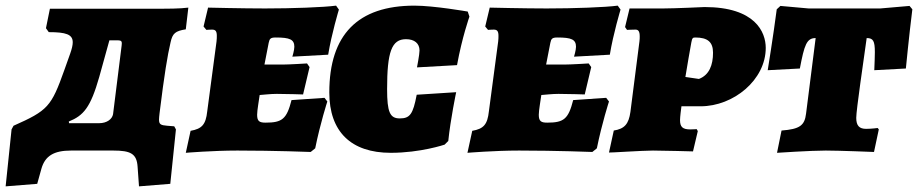

<svg xmlns="http://www.w3.org/2000/svg" viewBox="-72 -534 3256 681"><path d="M533 -384C540 -416 550 -424 587 -430L596 -507C563 -503 532 -503 454 -503H105L91 -434L101 -420C162 -420 186 -412 186 -384C186 -374 183 -361 177 -344L156 -285C110 -156 98 -142 -24 -88L-31 -75L-52 127L60 118L75 64C88 19 119 0 180 0H330C391 0 413 11 416 57L421 127L532 118L552 -75L546 -86L521 -88C499 -90 492 -92 492 -110C492 -116 493 -123 494 -133C511 -271 522 -337 533 -384ZM358 -361 329 -129C326 -112 308 -97 279 -97H173L172 -103C224 -124 249 -152 280 -261L316 -391H336C355 -391 360 -391 360 -380C360 -376 359 -369 358 -361Z M840 -127C840 -143 847 -181 849 -197C864 -198 887 -201 910 -201C945 -201 1003 -199 1003 -199L1026 -296L1017 -309C1017 -309 953 -305 930 -305H866L881 -382C884 -397 888 -401 906 -401C956 -401 972 -394 972 -368C972 -356 965 -333 965 -333L1092 -340C1104 -414 1130 -500 1130 -500L1120 -514C1075 -508 964 -504 868 -504C790 -504 666 -507 666 -507L650 -440L660 -428C660 -428 671 -429 680 -429C692 -429 697 -424 697 -407C697 -402 697 -395 696 -387L663 -139C658 -92 644 -77 604 -70L587 8C587 8 682 0 770 0C903 0 1030 5 1030 5L1046 -8C1064 -97 1089 -174 1089 -174L1079 -187L962 -179C945 -112 929 -99 870 -99C848 -99 840 -104 840 -127Z M1314 8C1420 8 1505 -21 1505 -21L1518 -34C1526 -112 1546 -207 1546 -207L1406 -198C1393 -129 1382 -114 1346 -114C1311 -114 1301 -136 1301 -218C1301 -350 1317 -395 1368 -395C1398 -395 1416 -380 1416 -355C1416 -341 1407 -295 1407 -295L1549 -303C1567 -402 1593 -475 1593 -475L1587 -493C1587 -493 1467 -514 1398 -514C1197 -514 1096 -411 1096 -206C1096 -67 1173 8 1314 8Z M1839 -127C1839 -143 1846 -181 1848 -197C1863 -198 1886 -201 1909 -201C1944 -201 2002 -199 2002 -199L2025 -296L2016 -309C2016 -309 1952 -305 1929 -305H1865L1880 -382C1883 -397 1887 -401 1905 -401C1955 -401 1971 -394 1971 -368C1971 -356 1964 -333 1964 -333L2091 -340C2103 -414 2129 -500 2129 -500L2119 -514C2074 -508 1963 -504 1867 -504C1789 -504 1665 -507 1665 -507L1649 -440L1659 -428C1659 -428 1670 -429 1679 -429C1691 -429 1696 -424 1696 -407C1696 -402 1696 -395 1695 -387L1662 -139C1657 -92 1643 -77 1603 -70L1586 8C1586 8 1681 0 1769 0C1902 0 2029 5 2029 5L2045 -8C2063 -97 2088 -174 2088 -174L2078 -187L1961 -179C1944 -112 1928 -99 1869 -99C1847 -99 1839 -104 1839 -127Z M2161 -504 2145 -438 2152 -428C2152 -428 2169 -429 2182 -429C2192 -429 2197 -423 2197 -405C2197 -400 2197 -394 2196 -387L2164 -137C2158 -94 2143 -77 2105 -71L2088 7C2088 8 2208 0 2244 0C2280 0 2386 3 2386 3L2403 -69C2402 -72 2400 -73 2399 -76C2399 -76 2386 -75 2376 -75C2349 -75 2340 -84 2340 -108C2340 -115 2341 -123 2342 -133L2345 -157H2413C2530 -157 2644 -251 2644 -364C2644 -420 2607 -509 2427 -509C2427 -509 2320 -504 2281 -504ZM2407 -254 2359 -261C2366 -306 2374 -348 2380 -383C2383 -399 2385 -401 2394 -401C2438 -401 2457 -385 2457 -347C2457 -304 2444 -268 2407 -254Z M2821 -399 2787 -131C2782 -89 2765 -76 2700 -71L2684 8C2684 8 2803 0 2857 0C2905 0 3028 5 3028 5L3045 -75L3041 -80C3041 -80 3019 -77 3000 -77C2976 -77 2965 -88 2965 -116C2965 -144 2991 -319 3002 -399C3025 -399 3031 -389 3031 -349C3031 -333 3030 -312 3029 -285L3141 -291C3141 -291 3152 -405 3164 -501L3154 -513L3050 -504H2796L2696 -513L2683 -501C2671 -408 2651 -285 2651 -285L2765 -291C2781 -375 2789 -399 2821 -399Z"/></svg>

Font: Alegreya SC Black
Style: Italic
Weight: 900
Italic angle: -7°
Designer: Juan Pablo del Peral
Foundry: Huerta Tipografica
Version: Version 2.007;PS 002.007;hotconv 1.0.88;makeotf.lib2.5.64775